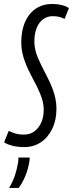

<svg xmlns="http://www.w3.org/2000/svg" viewBox="-46 -730 366 966"><path d="M300.7 -689.2 279 -634.7Q264.1 -642.7 249.8 -645.6Q235.6 -648.6 218.6 -648.6Q192.1 -648.6 171.2 -633.4Q150.4 -618.3 138.6 -589.8Q126.9 -561.2 126.9 -520.2Q126.9 -499.6 131.5 -479.7Q136.1 -459.8 144.2 -440.4Q152.3 -421 162 -401.2Q171.7 -381.3 182.4 -361.2Q193.2 -341 202.9 -320.1Q212.6 -299.2 220.7 -277Q228.8 -254.8 233.4 -231.4Q238 -208 238 -182.5Q238 -126.1 217.1 -82.6Q196.2 -39.1 160 -14.5Q123.7 10 75.6 10Q44.6 10 18.1 3.6Q-8.4 -2.7 -25.5 -14.1L-2.2 -71.4Q11.5 -64.9 23.3 -60.8Q35.1 -56.7 48 -54.7Q60.9 -52.8 75.2 -52.8Q105.1 -52.8 127.2 -69.2Q149.3 -85.7 161.7 -113.6Q174 -141.5 174 -177.8Q174 -198.7 169.2 -218.5Q164.4 -238.2 156.2 -258Q148 -277.7 138.3 -297.6Q128.5 -317.5 117.5 -337.6Q106.5 -357.8 96.7 -378.6Q87 -399.3 78.8 -421.5Q70.6 -443.7 65.8 -467Q61 -490.3 61 -515.7Q61 -576.5 80.5 -620.2Q100.1 -664 135 -687Q170 -710 215.7 -710Q233.6 -710 249.2 -707.6Q264.8 -705.1 278 -700.6Q291.3 -696 300.7 -689.2ZM46.6 62.5H103.4Q103.4 68.2 102.9 74.7Q102.4 81.1 100.7 88.3Q96.5 112.7 89.1 134.9Q81.7 157 71.8 176.7Q61.9 196.4 48.2 215.7H0Q19.3 182 29.2 152.3Q39 122.6 43.6 94.5Q45.6 86.5 46.1 78Q46.6 69.5 46.6 62.5Z"/></svg>

Font: Georama
Style: Italic
Weight: 400
Width: 2
Italic angle: -9°
Designer: Jean-Baptiste Levee
Foundry: Production Type
Version: Version 1.000